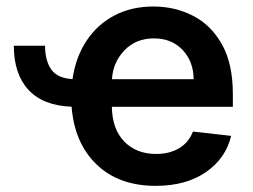

<svg xmlns="http://www.w3.org/2000/svg" viewBox="-20 -573 796 603"><path d="M468.8 10.7Q353.3 10.7 283.6 -56.3Q213.8 -123.2 204.9 -237.9Q115.1 -241.1 69.2 -291Q23.4 -340.9 23.4 -429.3H121.4Q121.8 -381.4 141.5 -354.2Q161.2 -327.1 207.7 -324.6Q217.7 -393.5 251.6 -444.8Q285.5 -496.1 339.1 -524.3Q392.8 -552.6 462 -552.6Q529.1 -552.6 585.9 -523.6Q642.8 -494.7 677 -433.8Q711.3 -372.9 711.3 -277V-237.6H331.3Q332.4 -167.6 370.2 -128.6Q408 -89.5 470.5 -89.5Q512.1 -89.5 542.4 -107.4Q572.8 -125.4 585.9 -159.8L706 -146.3Q688.9 -75.3 626.6 -32.3Q564.3 10.7 468.8 10.7ZM588.1 -324.2Q587.7 -380 553.4 -416.2Q519.2 -452.4 463.8 -452.4Q406.2 -452.4 370.4 -414.4Q334.5 -376.4 331.7 -324.2Z"/></svg>

Font: Linik Sans SemiBold
Style: Regular
Weight: 600
Designer: Rasmus Andersson (font), Cristiano Sobral (main changes)
Foundry: rsms
Version: Version 3.018;June 1, 2022;FontCreator 14.0.0.2814 64-bit; t